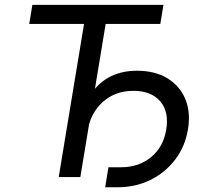

<svg xmlns="http://www.w3.org/2000/svg" viewBox="-20 -748 871 811"><path d="M103.5 -647 116.7 -727.5H670.4L657.2 -647H426.3L319.3 0H228L335 -647ZM424.3 43 438 -41.5H490.2Q565.9 -41.5 617.9 -84Q669.9 -126.5 682.1 -200.2Q694.8 -275.9 656.7 -320.1Q618.7 -364.3 543.5 -364.3Q466.8 -364.3 414.3 -317.4Q361.8 -270.5 348.6 -189.9H306.2Q320.3 -275.9 353.3 -333.5Q386.2 -391.1 438 -420.2Q489.7 -449.2 558.6 -449.2Q634.3 -449.2 686.8 -417.5Q739.3 -385.7 762.7 -329.8Q786.1 -273.9 773.9 -201.2Q761.7 -128.4 719.7 -73.5Q677.7 -18.6 615 12.2Q552.2 43 476.6 43Z"/></svg>

Font: Inter 20pt
Style: Italic
Weight: 400
Italic angle: -9.3988°
Version: Version 4.001;git-66647c0bb